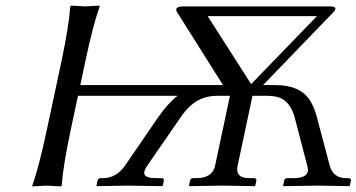

<svg xmlns="http://www.w3.org/2000/svg" viewBox="-20 -668 1283 691"><path d="M883.8 -365.2 1120.6 -609.9H727.5ZM200.7 -444.8Q228 -574.2 232.9 -645L235.8 -647.9Q237.8 -647.9 286.1 -645Q286.1 -645 338.9 -647.9V-645Q314.5 -577.6 286.6 -444.8L269 -361.8H748H782.7L616.7 -625Q606.4 -644 638.2 -645H1168Q1189 -645 1187 -634.8Q1185.1 -629.9 1180.7 -625L926.8 -361.8H971.7Q1061 -361.8 1096.2 -305.7Q1111.3 -281.2 1121.1 -244.1L1167 -70.8Q1179.7 -27.8 1223.6 -26.9H1235.8Q1243.2 -24.9 1243.2 -19L1238.8 0L1236.8 2Q1235.8 2 1125 0L1000.5 2L999 0L1002.9 -19Q1005.9 -26.4 1012.7 -26.9H1034.7Q1088.4 -26.9 1088.4 -56.6Q1087.9 -63.5 1085.9 -70.8L1041 -244.1Q1022.9 -309.6 975.1 -319.8Q960.9 -322.8 942.9 -323.2H888.7L835 -70.8Q826.7 -31.2 867.7 -27.3Q874 -26.9 879.9 -26.9H896.5Q902.8 -24.9 902.8 -19L898.9 0L896.5 2Q895.5 2 780.8 0L661.6 2L660.2 0L664.1 -19Q667 -26.4 673.8 -26.9H689.9Q744.6 -28.3 753.9 -70.8L807.6 -323.2H805.7H760.7Q696.8 -323.2 652.8 -274.9Q640.6 -261.2 628.9 -244.1L509.3 -70.8Q482.9 -32.2 524.9 -27.8Q533.2 -26.9 542.5 -26.9H563.5Q570.3 -24.9 569.8 -19L565.9 0L563.5 2Q562.5 2 439.9 0L328.6 2L327.1 0L331.1 -19Q334 -25.9 340.8 -26.9H352.5Q397.9 -27.8 429.2 -70.8L547.9 -244.1Q584.5 -296.9 619.1 -323.2H260.7L234.4 -200.2Q207 -70.8 202.1 0L199.2 2.9Q197.3 2.9 148.9 0L96.2 2.9V0Q120.6 -68.8 148.4 -200.2Z"/></svg>

Font: Linux Biolinum Capitals O
Style: Italic Samll Caps
Weight: 400
Italic angle: -12°
Designer: Philipp H. Poll
Foundry: Philipp H. Poll
Version: Version 0.6.2